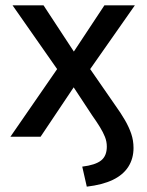

<svg xmlns="http://www.w3.org/2000/svg" viewBox="-20 -512 552 719"><path d="M305 187 288 112Q337 106 358.5 89Q380 72 380 37Q380 18 373 0.5Q366 -17 354 -36.5Q342 -56 325 -80L246 -200H266L132 0H19L211 -278L213 -226L27 -492H143L267 -303H246L371 -492H485L300 -228L302 -276L410 -120Q433 -88 448 -62Q463 -36 471.5 -11Q480 14 480 42Q480 82 460.5 112.5Q441 143 402.5 161.5Q364 180 305 187Z"/></svg>

Font: Nunito Sans 10pt SemiCondensed SemiBold
Style: Regular
Weight: 600
Width: 4
Designer: Vernon Adams
Foundry: Vernon Adams
Version: Version 3.101;gftools[0.9.27]